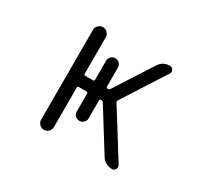

<svg xmlns="http://www.w3.org/2000/svg" viewBox="-144 -983 1288 1190"><g transform="rotate(30 500.0 -388.0)"><path d="M236.3 -709Q236.3 -727.5 250 -741.2Q263.7 -754.9 282.2 -754.9Q300.8 -754.9 314.5 -741.2Q328.1 -727.5 328.1 -709V-448.2Q328.1 -438.5 337.9 -438.5H392.6Q402.3 -438.5 402.3 -448.2V-584Q402.3 -601.6 414.6 -613.8Q426.8 -626 444.8 -626Q462.9 -626 475.1 -613.8Q487.3 -601.6 487.3 -584V-448.2Q487.3 -438.5 497.1 -438.5H499Q508.8 -438.5 513.7 -446.3L685.5 -713.9Q711.9 -754.9 760.7 -754.9Q777.3 -754.9 785.2 -740.7Q793 -726.6 784.2 -712.9L587.9 -407.2Q583 -399.4 587.9 -391.6L793 -63.5Q796.9 -55.7 796.9 -48.8Q796.9 -42 793 -35.2Q785.2 -20.5 768.6 -20.5Q746.1 -20.5 725.1 -31.7Q704.1 -43 692.4 -63.5L513.7 -350.6Q508.8 -358.4 499 -358.4H497.1Q487.3 -358.4 487.3 -348.6V-220.7Q487.3 -203.1 475.1 -190.9Q462.9 -178.7 444.8 -178.7Q426.8 -178.7 414.6 -190.9Q402.3 -203.1 402.3 -220.7V-348.6Q402.3 -358.4 392.6 -358.4H337.9Q328.1 -358.4 328.1 -348.6V-66.4Q328.1 -47.9 314.5 -34.2Q300.8 -20.5 282.2 -20.5Q263.7 -20.5 250 -34.2Q236.3 -47.9 236.3 -66.4Z"/></g></svg>

Font: Rounded-X Mgen+ 1mn regular
Style: Regular
Weight: 400
Designer: [Source Han Sans]
Ryoko NISHIZUKA  (kana & ideographs); Paul D. Hunt (Latin, Greek & Cyrillic); Wenlong ZHANG  (bopomofo
Version: Version 1.059.20150602